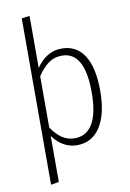

<svg xmlns="http://www.w3.org/2000/svg" viewBox="-101 -802 720 1065"><g transform="rotate(-10 259.0 -269.5)"><path d="M457 -264Q457 -134 410.5 -61.5Q364 11 279 11Q236 11 201.5 -10Q167 -31 143 -65V194L98 202V-735L143 -741V-448Q170 -488 206 -510Q242 -532 286 -532Q369 -532 413 -464Q457 -396 457 -264ZM409 -264Q409 -493 281 -493Q237 -493 204.5 -469Q172 -445 143 -401V-113Q197 -29 273 -29Q339 -29 374 -87.5Q409 -146 409 -264Z"/></g></svg>

Font: Fira Sans Condensed ExtraLight
Style: Regular
Weight: 275
Width: 3
Designer: Carrois Corporate & Edenspiekermann AG
Foundry: Carrois Corporate GbR & Edenspiekermann AG
Version: Version 4.203